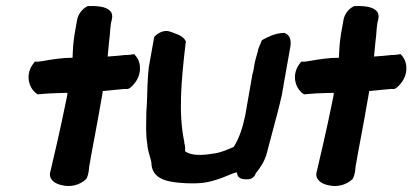

<svg xmlns="http://www.w3.org/2000/svg" viewBox="-20 -604 1364 635"><path d="M89 -392C60 -352 79 -306 105 -292L129 -294C150 -296 178 -296 203 -297L202 -287C174 -149 160 -96 147 -38L146 -35C140 -9 164 5 187 9C212 15 243 9 264 -11L266 -13C274 -29 274 -45 275 -53C286 -118 298 -174 318 -290L320 -303C344 -305 372 -308 394 -310C397 -310 403 -307 412 -315C453 -350 448 -399 428 -420L424 -425C419 -424 405 -422 395 -422H393C373 -420 356 -418 336 -417C338 -435 339 -451 341 -469C344 -487 344 -510 347 -527L348 -532C349 -537 355 -551 347 -565C335 -579 315 -585 274 -584H270L267 -582C251 -574 238 -556 235 -538L227 -493C222 -463 221 -440 220 -413C186 -413 155 -408 120 -402L107 -400H95Z M472 -381C468 -346 467 -301 466 -267C465 -252 465 -240 464 -235V-233C464 -197 461 -164 467 -129C468 -101 481 -78 481 -61V-60V-59C487 -4 550 -1 595 2H596C607 2 619 3 634 2C699 0 755 -38 764 -33C765 -9 790 -11 800 -11C809 -11 822 -17 826 -31C840 -48 856 -72 862 -96L897 -228L902 -247L912 -289L915 -307C918 -319 918 -328 920 -335L940 -448C943 -464 943 -487 921 -495H917C889 -494 866 -482 846 -471C843 -461 836 -450 833 -437V-435C832 -431 825 -409 822 -394C820 -380 818 -368 815 -359L791 -222C782 -180 772 -149 753 -118C731 -109 708 -98 685 -96H684C650 -90 613 -88 592 -104C593 -113 592 -123 590 -130L589 -131L590 -135L589 -137C570 -229 579 -335 594 -462L595 -466L593 -470C584 -488 555 -494 544 -499C523 -507 502 -495 490 -482Z M970 -392C941 -352 960 -306 986 -292L1010 -294C1031 -296 1059 -296 1084 -297L1083 -287C1055 -149 1041 -96 1028 -38L1027 -35C1021 -9 1045 5 1068 9C1093 15 1124 9 1145 -11L1147 -13C1155 -29 1155 -45 1156 -53C1167 -118 1179 -174 1199 -290L1201 -303C1225 -305 1253 -308 1275 -310C1278 -310 1284 -307 1293 -315C1334 -350 1329 -399 1309 -420L1305 -425C1300 -424 1286 -422 1276 -422H1274C1254 -420 1237 -418 1217 -417C1219 -435 1220 -451 1222 -469C1225 -487 1225 -510 1228 -527L1229 -532C1230 -537 1236 -551 1228 -565C1216 -579 1196 -585 1155 -584H1151L1148 -582C1132 -574 1119 -556 1116 -538L1108 -493C1103 -463 1102 -440 1101 -413C1067 -413 1036 -408 1001 -402L988 -400H976Z"/></svg>

Font: Vapor
Style: ExBdObl
Weight: 800
Foundry: Cannot Into Space Fonts
Version: Version 0.179